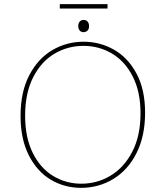

<svg xmlns="http://www.w3.org/2000/svg" viewBox="-20 -899 797 925"><path d="M79 -341Q79 -456 121 -536.5Q163 -617 232 -657.5Q301 -698 383 -698Q461 -698 528.5 -660Q596 -622 637.5 -545Q679 -468 679 -356Q679 -243 637.5 -161Q596 -79 525.5 -36.5Q455 6 371 6Q291 6 225 -33Q159 -72 119 -150.5Q79 -229 79 -341ZM657 -353Q657 -457 619.5 -530.5Q582 -604 519.5 -641Q457 -678 382 -678Q306 -678 242 -640Q178 -602 139.5 -526Q101 -450 101 -342Q101 -236 138 -162Q175 -88 236.5 -51Q298 -14 372 -14Q448 -14 513 -53Q578 -92 617.5 -168.5Q657 -245 657 -353ZM357 -773Q357 -787 364 -795Q371 -803 383 -803Q395 -803 402 -795Q409 -787 409 -773Q409 -759 401.5 -751.5Q394 -744 382 -744Q371 -744 364 -752Q357 -760 357 -773ZM268 -879H498V-858H268Z"/></svg>

Font: Bitter Pro Thin
Style: Regular
Weight: 250
Designer: Sol Matas, and Bitter project Authors
Foundry: Sol Matas
Version: Version 1.010